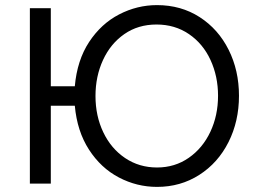

<svg xmlns="http://www.w3.org/2000/svg" viewBox="-20 -719 1011 752"><path d="M179 -687V-381H273Q282 -483 329 -554.5Q376 -626 446.5 -662.5Q517 -699 595 -699Q689 -699 762 -652Q835 -605 875.5 -524Q916 -443 916 -344Q916 -244 875 -162.5Q834 -81 760.5 -34Q687 13 595 13Q516 13 445.5 -24Q375 -61 328.5 -133Q282 -205 273 -305H179V0H97V-687ZM593 -623Q521 -623 467 -585.5Q413 -548 383.5 -484Q354 -420 354 -343Q354 -265 384.5 -201Q415 -137 470 -100Q525 -63 595 -63Q665 -63 719.5 -101Q774 -139 804 -203Q834 -267 834 -344Q834 -420 804.5 -484Q775 -548 720 -585.5Q665 -623 593 -623Z"/></svg>

Font: Bellota Text
Style: Bold
Weight: 700
Designer: Kemie Guaida
Foundry: Kemie Guaida
Version: Version 4.001